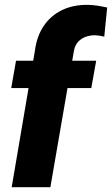

<svg xmlns="http://www.w3.org/2000/svg" viewBox="-20 -782 468 802"><path d="M190.4 0H28.8L126 -571.3Q133.8 -631.3 163.1 -674.3Q192.4 -717.3 239.5 -740Q286.6 -762.7 347.7 -761.7Q368.2 -761.2 388.2 -758.1Q408.2 -754.9 427.7 -750.5L415.5 -628.9Q406.2 -631.3 396.5 -632.8Q386.7 -634.3 377 -634.8Q355.5 -634.8 337.2 -627.9Q318.8 -621.1 306.2 -607.2Q293.5 -593.3 289.1 -571.3ZM381.8 -528.3 361.3 -414.1H26.9L46.9 -528.3Z"/></svg>

Font: Roboto Black
Style: Italic
Weight: 900
Italic angle: -12°
Designer: Christian Robertson
Foundry: Google
Version: Version 3.0; 2020